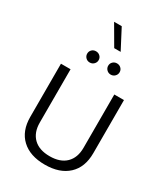

<svg xmlns="http://www.w3.org/2000/svg" viewBox="-265 -1245 1202 1370"><g transform="rotate(30 336.5 -560.0)"><path d="M403.8 -962.4H350.6L255.9 -1125H318.8ZM203.1 -832.5Q203.1 -852.1 216.6 -865.2Q230 -878.4 250 -878.4Q270 -878.4 283.7 -865.2Q297.4 -852.1 297.4 -832.5Q297.4 -813.5 283.7 -799.8Q270 -786.1 250 -786.1Q230 -786.1 216.6 -799.8Q203.1 -813.5 203.1 -832.5ZM376 -832.5Q376 -852.1 389.6 -865.2Q403.3 -878.4 422.9 -878.4Q442.9 -878.4 456.5 -865.2Q470.2 -852.1 470.2 -832.5Q470.2 -813.5 456.5 -799.8Q442.9 -786.1 422.9 -786.1Q403.3 -786.1 389.6 -799.8Q376 -813.5 376 -832.5ZM516.6 -676.3H596.2V-238.8Q596.2 -122.6 527.3 -58.6Q458.5 5.4 336.4 5.4Q214.4 5.4 145.8 -58.6Q77.1 -122.6 77.1 -238.8V-676.3H156.2V-237.3Q156.2 -155.3 203.1 -109.6Q250 -64 336.4 -64Q422.9 -64 469.7 -109.6Q516.6 -155.3 516.6 -237.3Z"/></g></svg>

Font: Estedad-FD Regular
Style: FD-Regular
Weight: 400
Designer: Amin Abedi
Version: Version 7.3